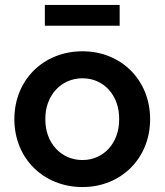

<svg xmlns="http://www.w3.org/2000/svg" viewBox="-20 -745 664 775"><path d="M313 10C469 10 586 -106 586 -264C586 -422 469 -538 313 -538C155 -538 38 -422 38 -264C38 -106 155 10 313 10ZM161 -641H463V-725H161ZM163 -264C162 -359 226 -429 313 -429C399 -429 462 -360 461 -264C462 -169 399 -99 313 -99C226 -99 162 -169 163 -264Z"/></svg>

Font: Easer Grotesk Medium
Style: Regular
Weight: 500
Designer: Boardeaser, Bonnie Shaver-Troup, Thomas Jockin
Foundry: Lexend
Version: Version 1.001;Glyphs 3.1.2 (3151)